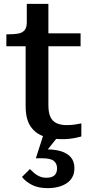

<svg xmlns="http://www.w3.org/2000/svg" viewBox="-20 -711 476 996"><path d="M13 -471V-533H23Q54 -533 75.5 -537Q97 -541 108 -555Q119 -569 119 -595L198 -538H398V-471ZM231 -166Q231 -126 242 -103.5Q253 -81 274.5 -71.5Q296 -62 326 -62Q351 -62 372.5 -65.5Q394 -69 402 -71V-3Q391 0 375 3.5Q359 7 340.5 9Q322 11 302 11Q251 11 207.5 -3.5Q164 -18 138.5 -55.5Q113 -93 113 -162V-522L119 -530V-691H231ZM283 -5 216 79 213 64Q262 63 296 73.5Q330 84 348 105.5Q366 127 366 161Q366 189 355 208.5Q344 228 324.5 240.5Q305 253 280 259Q255 265 227 265Q179 265 146.5 248.5Q114 232 94 207L135 166Q144 175 156.5 186Q169 197 185 204Q201 211 221 211Q248 211 262 199Q276 187 276 162Q276 138 259.5 124Q243 110 197 110H166L203 -5Z"/></svg>

Font: Roboto Serif 20pt Medium
Style: Regular
Weight: 500
Version: Version 1.008